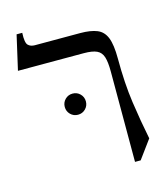

<svg xmlns="http://www.w3.org/2000/svg" viewBox="-95 -660 658 755"><g transform="rotate(-15 234.0 -282.5)"><path d="M402 -390Q402 -289 413.5 -209Q425 -129 440 -55L385 20H362V-348Q362 -386 355.5 -407Q349 -428 331 -436.5Q313 -445 278 -445H10L42 -585H65Q63 -545 73 -535Q83 -525 100 -525H285Q327 -525 353 -514.5Q379 -504 390.5 -475Q402 -446 402 -390ZM194 -217Q176 -217 163.5 -229.5Q151 -242 151 -260Q151 -278 163.5 -290.5Q176 -303 194 -303Q212 -303 224.5 -290.5Q237 -278 237 -260Q237 -242 224.5 -229.5Q212 -217 194 -217Z"/></g></svg>

Font: Bona Nova SC
Style: Regular
Weight: 400
Designer: Mateusz Machalski
Foundry: Capitalics
Version: Version 4.001; ttfautohint (v1.8.4.7-5d5b)